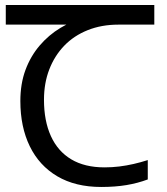

<svg xmlns="http://www.w3.org/2000/svg" viewBox="-20 -734 664 764"><path d="M3 -636V-714H594V-636ZM451 -636Q384 -636 329 -614Q274 -592 235.5 -552Q197 -512 176 -457.5Q155 -403 155 -337Q155 -253 182.5 -192.5Q210 -132 263.5 -100Q317 -68 396 -68Q426 -68 454.5 -71.5Q483 -75 511.5 -81.5Q540 -88 568 -97V-20Q528 -5 483 2.5Q438 10 383 10Q280 10 208 -32.5Q136 -75 98.5 -152Q61 -229 61 -332Q61 -401 81.5 -456Q102 -511 138 -553Q174 -595 220.5 -623Q267 -651 319.5 -665Q372 -679 426 -679Z"/></svg>

Font: lhindi05
Style: Book
Weight: 400
Designer: Jelle Bosma - Monotype Design Team
Foundry: Monotype Imaging Inc.
Version: Version 2.003